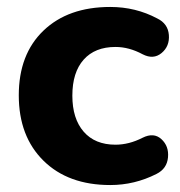

<svg xmlns="http://www.w3.org/2000/svg" viewBox="-20 -521 518 552"><path d="M297 11Q176 11 105 -59Q34 -129 34 -247Q34 -365 105 -433Q176 -501 297 -501Q370 -501 432 -468Q463 -453 465.5 -420.5Q468 -388 444.5 -368.5Q421 -349 390 -365Q351 -386 312 -386Q253 -386 220.5 -349.5Q188 -313 188 -246Q188 -180 220.5 -142.5Q253 -105 312 -105Q351 -105 390 -125Q422 -141 444 -121Q466 -101 463 -68.5Q460 -36 430 -21Q367 11 297 11Z"/></svg>

Font: Nunito ExtraBold
Style: Regular
Weight: 800
Designer: Vernon Adams
Foundry: Vernon Adams
Version: Version 3.602